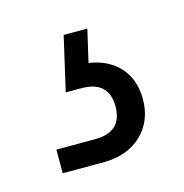

<svg xmlns="http://www.w3.org/2000/svg" viewBox="-48 -53 286 298"><g transform="rotate(-15 95.0 96.5)"><path d="M77 -7H115L103 45Q135 50 152.5 70Q170 90 170 121Q170 156 147 178Q124 200 85 200H20V162H82Q126 162 126 121Q126 80 82 80H57Z"/></g></svg>

Font: Retni Sans Light
Style: Regular
Weight: 300
Designer: Vitaly Kuzmin
Foundry: ParaType Ltd.
Version: Version 1.00;March 2, 2019;FontCreator 11.5.0.2425 64-bit; t